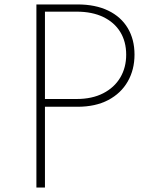

<svg xmlns="http://www.w3.org/2000/svg" viewBox="-20 -845 714 865"><path d="M144 0V-825H329Q410 -825 467.5 -797.2Q525 -769.5 555.5 -718.5Q586 -667.5 586 -599Q586 -531 555.5 -477.8Q525 -424.5 467.5 -394.2Q410 -364 329 -364H182.5V0ZM182.5 -399H325Q395 -399 445 -424.8Q495 -450.5 521.8 -495.5Q548.5 -540.5 548.5 -598.5Q548.5 -657.5 521.8 -701Q495 -744.5 445 -768.5Q395 -792.5 325 -792.5H182.5Z"/></svg>

Font: Spartan Thin ExtraLight
Style: Regular
Weight: 250
Version: Version 1.004